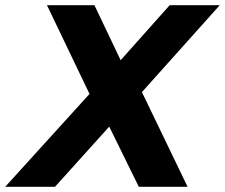

<svg xmlns="http://www.w3.org/2000/svg" viewBox="-65 -720 867 740"><path d="M116 -700H299L400 -488L589 -700H782L482 -365L658 0H470L356 -232L147 0H-45L280 -358Z"/></svg>

Font: Montserrat
Style: Bold Italic
Weight: 700
Italic angle: -11.3°
Designer: Julieta Ulanovsky
Foundry: Julieta Ulanovsky
Version: Version 9.000; ttfautohint (v1.8.4.7-5d5b)